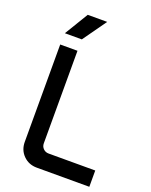

<svg xmlns="http://www.w3.org/2000/svg" viewBox="-166 -999 854 1086"><g transform="rotate(20 261.5 -455.5)"><path d="M194 0Q145 0 112.5 -32.5Q80 -65 80 -114V-700H184V-143Q184 -124 197 -111Q210 -98 229 -98H510V0ZM83 -769 169 -911H286L185 -769Z"/></g></svg>

Font: SUSE Medium
Style: Regular
Weight: 500
Designer: Rene Bieder
Foundry: SUSE
Version: Version 1.000